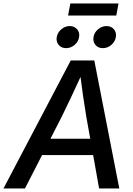

<svg xmlns="http://www.w3.org/2000/svg" viewBox="-48 -1071 757 1091"><path d="M-28.3 0 354 -727.5H487.8L629.9 0H515.1L442.4 -407.7Q434.1 -457 424.6 -522Q415 -586.9 403.3 -679.7H430.7Q389.2 -588.9 358.6 -523.9Q328.1 -459 302.7 -407.7L93.8 0ZM147 -189.9 162.1 -282.7H532.7L517.6 -189.9ZM536.1 -797.4Q509.8 -797.4 494.4 -815.7Q479 -834 483.4 -860.4Q487.3 -886.2 509 -904.5Q530.8 -922.9 557.1 -922.9Q584 -922.9 599.4 -904.5Q614.7 -886.2 610.4 -860.4Q606 -834 584.5 -815.7Q563 -797.4 536.1 -797.4ZM327.6 -797.4Q300.8 -797.4 285.4 -815.7Q270 -834 274.4 -860.4Q278.8 -886.2 300.3 -904.5Q321.8 -922.9 348.1 -922.9Q375 -922.9 390.4 -904.5Q405.8 -886.2 401.4 -860.4Q397.5 -834 375.7 -815.7Q354 -797.4 327.6 -797.4ZM625.5 -1051.3 612.8 -982.9H338.9L351.6 -1051.3Z"/></svg>

Font: Inter 24pt Medium
Style: Italic
Weight: 500
Italic angle: -9.3988°
Designer: Rasmus Andersson
Foundry: rsms
Version: Version 4.001;git-66647c0bb